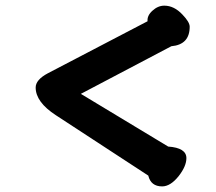

<svg xmlns="http://www.w3.org/2000/svg" viewBox="-20 -657 768 682"><path d="M577.4 -136.4Q642.1 -131.8 642.1 -95.4Q642.1 -66.7 614.9 -31.8Q585.6 5.1 555.9 5.1Q515.9 5.1 506.7 -33.3L178.5 -247.7Q106.7 -294.4 106.7 -346.2Q106.7 -373.8 150.3 -396.9L504.1 -581.5Q502.1 -601.5 521.5 -619Q541 -636.9 563.6 -636.9Q598.5 -636.9 628.2 -605.1Q653.8 -578.5 653.8 -562.1Q653.8 -498.5 588.7 -492.8L267.2 -323.6Z"/></svg>

Font: Myanmar Handwriting
Style: Regular
Weight: 400
Designer: Khon Soe Zaw Thu
Foundry: PaOh Unicode khonsoezawthu@gmail.com and @hotmail.com
Version: Version 1.30 November 9, 2016